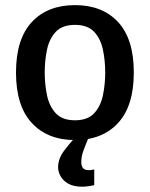

<svg xmlns="http://www.w3.org/2000/svg" viewBox="-20 -531 581 744"><path d="M270.5 11.7Q164.6 11.7 103.3 -54.4Q42 -120.6 42 -250Q42 -379.9 103.3 -445.6Q164.6 -511.2 270.5 -511.2Q376.5 -511.2 437.5 -445.6Q498.5 -379.9 498.5 -250Q498.5 -120.6 437.5 -54.4Q376.5 11.7 270.5 11.7ZM270.5 -64.9Q319.8 -64.9 345 -92.3Q370.1 -119.6 378.9 -162.1Q387.7 -204.6 387.7 -250Q387.7 -295.9 378.9 -338.1Q370.1 -380.4 345 -407.5Q319.8 -434.6 270.5 -434.6Q221.2 -434.6 196 -407.5Q170.9 -380.4 162.1 -338.1Q153.3 -295.9 153.3 -250Q153.3 -204.6 162.1 -162.1Q170.9 -119.6 196 -92.3Q221.2 -64.9 270.5 -64.9ZM297.9 192.4Q264.6 192.4 244.1 180.4Q223.6 168.5 214.4 151.1Q205.1 133.8 205.1 117.7Q205.1 84.5 227.5 54.2Q250 23.9 272.9 0H324.2Q311.5 30.3 303.2 53Q294.9 75.7 294.9 97.2Q294.9 110.4 301 119.4Q307.1 128.4 324.7 128.4Q333.5 128.4 345.2 125.5V186.5Q318.8 192.4 297.9 192.4Z"/></svg>

Font: Pontano Sans
Style: Bold
Weight: 700
Designer: Vernon Adams
Foundry: Vernon Adams
Version: Version 2.001